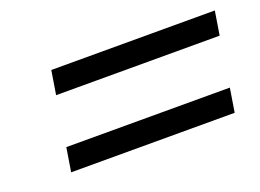

<svg xmlns="http://www.w3.org/2000/svg" viewBox="-53 -519 637 470"><g transform="rotate(-20 266.0 -284.0)"><path d="M66 -158H492L502 -220H76ZM96 -348H522L532 -410H106Z"/></g></svg>

Font: Charger Sport
Style: LitObl
Weight: 300
Designer: Jasper
Foundry: Cannot Into Space Fonts
Version: Version 1.1